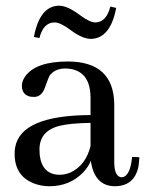

<svg xmlns="http://www.w3.org/2000/svg" viewBox="-20 -642 513 672"><path d="M380.9 9.8Q451.2 9.8 464.8 -60.5Q466.8 -75.2 467.8 -91.8L442.4 -92.8Q435.5 -22.5 405.3 -21.5Q380.9 -23.4 379.9 -71.3V-277.3Q377.9 -425.8 218.8 -426.8Q105.5 -426.8 68.4 -375Q56.6 -358.4 56.6 -341.8Q56.6 -310.5 85.9 -303.7Q92.8 -302.7 98.6 -302.7Q125 -302.7 136.7 -334Q150.4 -372.1 153.3 -377Q171.9 -402.3 209 -402.3Q295.9 -400.4 296.9 -300.8V-239.3Q53.7 -238.3 33.2 -127Q31.2 -116.2 31.2 -103.5Q31.2 -26.4 98.6 0Q124 9.8 153.3 9.8Q224.6 9.8 271.5 -39.1Q289.1 -57.6 297.9 -79.1Q310.5 8.8 380.9 9.8ZM189.5 -30.3Q127.9 -30.3 119.1 -98.6Q118.2 -108.4 118.2 -119.1Q118.2 -184.6 190.4 -202.1Q228.5 -210.9 296.9 -211.9V-130.9Q280.3 -63.5 226.6 -38.1Q207 -30.3 189.5 -30.3ZM186.5 -622.1Q215.8 -622.1 258.8 -589.8Q293.9 -563.5 313.5 -563.5Q350.6 -563.5 365.2 -615.2Q366.2 -617.2 366.2 -619.1L386.7 -614.3Q366.2 -506.8 297.9 -505.9Q268.6 -505.9 226.6 -537.1Q191.4 -563.5 170.9 -563.5Q134.8 -563.5 120.1 -516.6Q119.1 -512.7 118.2 -508.8L98.6 -512.7Q119.1 -621.1 186.5 -622.1Z"/></svg>

Font: Abhaya Libre Medium
Style: Regular
Weight: 500
Designer: Pushpananda Ekanayake, Sol Matas, Pathum Egodawatta
Foundry: Mooniak
Version: Version 1.050 ; ttfautohint (v1.6)